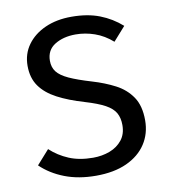

<svg xmlns="http://www.w3.org/2000/svg" viewBox="-82 -790 779 874"><g transform="rotate(-10 307.5 -353.0)"><path d="M555.4 -197.4Q555.4 -135.9 524.4 -88.5Q493.3 -41 434.6 -14.1Q375.9 12.8 292.3 12.8Q211.3 12.8 147.7 -11.8Q84.1 -36.4 39.5 -79.5L97.4 -144.6Q134.4 -110.3 182.1 -90.3Q229.7 -70.3 293.3 -70.3Q334.9 -70.3 370.5 -83.8Q406.2 -97.4 427.9 -124.9Q449.7 -152.3 449.7 -193.8Q449.7 -226.7 436.7 -250Q423.6 -273.3 390.8 -291.3Q357.9 -309.2 299 -326.7Q227.2 -347.7 176.2 -374.6Q125.1 -401.5 98.2 -439.7Q71.3 -477.9 71.3 -533.8Q71.3 -588.7 101.5 -630.5Q131.8 -672.3 184.6 -695.9Q237.4 -719.5 306.2 -719.5Q380.5 -719.5 436.2 -697.9Q491.8 -676.4 536.4 -636.9L480 -573.3Q442.1 -606.7 398.7 -621.8Q355.4 -636.9 310.8 -636.9Q254.4 -636.9 214.9 -612.6Q175.4 -588.2 175.4 -538.5Q175.4 -508.7 191.3 -487.9Q207.2 -467.2 244.9 -449.7Q282.6 -432.3 348.2 -412.8Q405.1 -395.9 452.1 -371.5Q499 -347.2 527.2 -305.9Q555.4 -264.6 555.4 -197.4Z"/></g></svg>

Font: Fira Code Retina
Style: Regular
Weight: 450
Monospace: yes
Designer: Carrois Corporate, Edenspiekermann AG, Nikita Prokopov
Foundry: Carrois Corporate, Edenspiekermann AG, Nikita Prokopov
Version: Version 6.002